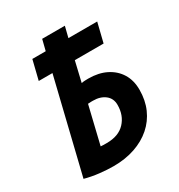

<svg xmlns="http://www.w3.org/2000/svg" viewBox="-177 -855 913 982"><g transform="rotate(-30 280.0 -364.5)"><path d="M209 9Q171 9 126.5 4Q82 -1 42 -12L175 -560H94L122 -674H201L217 -738H351L335 -674H505L477 -560H307L279 -441Q288 -443 300 -443.5Q312 -444 319 -444Q380 -444 424.5 -421.5Q469 -399 493.5 -359Q518 -319 518 -264Q518 -202 496 -152Q474 -102 433 -66Q392 -30 335 -10.5Q278 9 209 9ZM237 -111Q307 -111 344.5 -151Q382 -191 382 -253Q382 -291 354.5 -312.5Q327 -334 284 -334Q280 -334 272 -334Q264 -334 254 -333L201 -112Q208 -111 219 -111Q230 -111 237 -111Z"/></g></svg>

Font: Ubuntu Sans Mono
Style: Bold Italic
Weight: 700
Italic angle: -13.5°
Monospace: yes
Designer: Dalton Maag Ltd
Foundry: Dalton Maag Ltd
Version: Version 1.006